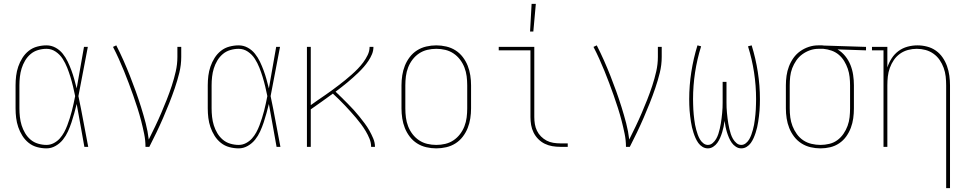

<svg xmlns="http://www.w3.org/2000/svg" viewBox="-20 -764 5040 999"><path d="M222 8Q198 8 173.5 1.5Q149 -5 129.5 -20.5Q110 -36 96.5 -57.5Q83 -79 75 -102.5Q67 -126 64 -150.5Q61 -175 61 -200V-320Q61 -345 64 -369.5Q67 -394 75 -417.5Q83 -441 96.5 -462.5Q110 -484 129.5 -499.5Q149 -515 173.5 -521.5Q198 -528 222 -528Q247 -528 269 -516Q291 -504 306.5 -484.5Q322 -465 332.5 -443Q343 -421 351.5 -398Q360 -375 366.5 -351.5Q373 -328 379 -304Q389 -358 398 -412Q407 -466 417 -520H437Q424 -456 412.5 -392Q401 -328 388 -264Q402 -198 414 -132Q426 -66 439 0H419Q409 -56 399 -112Q389 -168 379 -223Q373 -199 366.5 -175Q360 -151 352 -127Q344 -103 333.5 -80Q323 -57 307.5 -37.5Q292 -18 269.5 -5Q247 8 222 8ZM222 -10Q242 -10 260 -19.5Q278 -29 291 -43.5Q304 -58 313.5 -75.5Q323 -93 330 -111.5Q337 -130 343 -149Q349 -168 354 -187Q359 -206 363 -225Q367 -244 371 -264Q366 -289 360 -314Q354 -339 346.5 -363.5Q339 -388 329.5 -412Q320 -436 306 -458Q292 -480 270 -495Q248 -510 222 -510Q200 -510 178 -503.5Q156 -497 139 -482.5Q122 -468 110.5 -448.5Q99 -429 92.5 -408Q86 -387 83.5 -364.5Q81 -342 81 -320V-200Q81 -178 83.5 -155.5Q86 -133 92.5 -112Q99 -91 110.5 -71.5Q122 -52 139 -37.5Q156 -23 178 -16.5Q200 -10 222 -10Z M737 0Q737 -34 730 -68Q723 -102 714.5 -135Q706 -168 695.5 -201Q685 -234 673.5 -266.5Q662 -299 650 -331Q638 -363 625 -395Q612 -427 598 -458Q584 -489 568 -520L585 -528Q605 -489 622.5 -449.5Q640 -410 656 -369.5Q672 -329 686.5 -288.5Q701 -248 714 -206.5Q727 -165 738 -123Q749 -81 754 -38Q771 -72 787.5 -106.5Q804 -141 819 -176Q834 -211 848 -246.5Q862 -282 874 -318.5Q886 -355 894.5 -392.5Q903 -430 903 -468V-520H923V-468Q923 -426 913 -385.5Q903 -345 889.5 -305.5Q876 -266 860.5 -227Q845 -188 828.5 -150Q812 -112 794 -74.5Q776 -37 757 0Z M1222 8Q1198 8 1173.5 1.5Q1149 -5 1129.5 -20.5Q1110 -36 1096.5 -57.5Q1083 -79 1075 -102.5Q1067 -126 1064 -150.5Q1061 -175 1061 -200V-320Q1061 -345 1064 -369.5Q1067 -394 1075 -417.5Q1083 -441 1096.5 -462.5Q1110 -484 1129.5 -499.5Q1149 -515 1173.5 -521.5Q1198 -528 1222 -528Q1247 -528 1269 -516Q1291 -504 1306.5 -484.5Q1322 -465 1332.5 -443Q1343 -421 1351.5 -398Q1360 -375 1366.5 -351.5Q1373 -328 1379 -304Q1389 -358 1398 -412Q1407 -466 1417 -520H1437Q1424 -456 1412.5 -392Q1401 -328 1388 -264Q1402 -198 1414 -132Q1426 -66 1439 0H1419Q1409 -56 1399 -112Q1389 -168 1379 -223Q1373 -199 1366.5 -175Q1360 -151 1352 -127Q1344 -103 1333.5 -80Q1323 -57 1307.5 -37.5Q1292 -18 1269.5 -5Q1247 8 1222 8ZM1222 -10Q1242 -10 1260 -19.5Q1278 -29 1291 -43.5Q1304 -58 1313.5 -75.5Q1323 -93 1330 -111.5Q1337 -130 1343 -149Q1349 -168 1354 -187Q1359 -206 1363 -225Q1367 -244 1371 -264Q1366 -289 1360 -314Q1354 -339 1346.5 -363.5Q1339 -388 1329.5 -412Q1320 -436 1306 -458Q1292 -480 1270 -495Q1248 -510 1222 -510Q1200 -510 1178 -503.5Q1156 -497 1139 -482.5Q1122 -468 1110.5 -448.5Q1099 -429 1092.5 -408Q1086 -387 1083.5 -364.5Q1081 -342 1081 -320V-200Q1081 -178 1083.5 -155.5Q1086 -133 1092.5 -112Q1099 -91 1110.5 -71.5Q1122 -52 1139 -37.5Q1156 -23 1178 -16.5Q1200 -10 1222 -10Z M1577 0V-520H1597V-217Q1615 -230 1633 -242.5Q1651 -255 1669.5 -267.5Q1688 -280 1705.5 -293Q1723 -306 1741 -319.5Q1759 -333 1776 -347Q1793 -361 1809.5 -375.5Q1826 -390 1841.5 -406Q1857 -422 1870 -439.5Q1883 -457 1893 -477.5Q1903 -498 1903 -520H1923Q1923 -500 1915.5 -482Q1908 -464 1897 -447.5Q1886 -431 1873 -416Q1860 -401 1846 -387.5Q1832 -374 1817.5 -361Q1803 -348 1788 -335.5Q1773 -323 1757.5 -311Q1742 -299 1726 -287Q1742 -272 1758 -256Q1774 -240 1790 -224Q1806 -208 1821 -191.5Q1836 -175 1850 -157.5Q1864 -140 1877.5 -122Q1891 -104 1902 -84.5Q1913 -65 1922 -43.5Q1931 -22 1931 0H1911Q1911 -22 1902.5 -42.5Q1894 -63 1883 -81.5Q1872 -100 1859 -117.5Q1846 -135 1832 -151.5Q1818 -168 1803.5 -184Q1789 -200 1774 -216Q1759 -232 1743.5 -247Q1728 -262 1712 -277Q1683 -256 1654.5 -235.5Q1626 -215 1597 -195V0Z M2250 8Q2224 8 2198 2Q2172 -4 2150 -18Q2128 -32 2112 -53Q2096 -74 2086.5 -98Q2077 -122 2073 -148Q2069 -174 2069 -200V-320Q2069 -346 2073 -372Q2077 -398 2086.5 -422Q2096 -446 2112 -467Q2128 -488 2150 -502Q2172 -516 2198 -522Q2224 -528 2250 -528Q2276 -528 2302 -522Q2328 -516 2350 -502Q2372 -488 2388 -467Q2404 -446 2413.5 -422Q2423 -398 2427 -372Q2431 -346 2431 -320V-200Q2431 -174 2427 -148Q2423 -122 2413.5 -98Q2404 -74 2388 -53Q2372 -32 2350 -18Q2328 -4 2302 2Q2276 8 2250 8ZM2250 -10Q2274 -10 2297 -15.5Q2320 -21 2339.5 -34Q2359 -47 2373.5 -66Q2388 -85 2396.5 -107Q2405 -129 2408 -152.5Q2411 -176 2411 -200V-320Q2411 -344 2408 -367.5Q2405 -391 2396.5 -413Q2388 -435 2373.5 -454Q2359 -473 2339.5 -486Q2320 -499 2297 -504.5Q2274 -510 2250 -510Q2226 -510 2203 -504.5Q2180 -499 2160.5 -486Q2141 -473 2126.5 -454Q2112 -435 2103.5 -413Q2095 -391 2092 -367.5Q2089 -344 2089 -320V-200Q2089 -176 2092 -152.5Q2095 -129 2103.5 -107Q2112 -85 2126.5 -66Q2141 -47 2160.5 -34Q2180 -21 2203 -15.5Q2226 -10 2250 -10Z M2895 0Q2874 0 2853.5 -3.5Q2833 -7 2814.5 -16Q2796 -25 2781 -40Q2766 -55 2756.5 -74Q2747 -93 2743.5 -113.5Q2740 -134 2740 -155V-502H2575V-520H2760V-155Q2760 -136 2763 -118Q2766 -100 2774 -83.5Q2782 -67 2795 -54Q2808 -41 2824 -32.5Q2840 -24 2858.5 -21Q2877 -18 2895 -18H2934V0ZM2738 -600 2746 -744H2768L2755 -600Z M3237 0Q3237 -34 3230 -68Q3223 -102 3214.5 -135Q3206 -168 3195.5 -201Q3185 -234 3173.5 -266.5Q3162 -299 3150 -331Q3138 -363 3125 -395Q3112 -427 3098 -458Q3084 -489 3068 -520L3085 -528Q3105 -489 3122.5 -449.5Q3140 -410 3156 -369.5Q3172 -329 3186.5 -288.5Q3201 -248 3214 -206.5Q3227 -165 3238 -123Q3249 -81 3254 -38Q3271 -72 3287.5 -106.5Q3304 -141 3319 -176Q3334 -211 3348 -246.5Q3362 -282 3374 -318.5Q3386 -355 3394.5 -392.5Q3403 -430 3403 -468V-520H3423V-468Q3423 -426 3413 -385.5Q3403 -345 3389.5 -305.5Q3376 -266 3360.5 -227Q3345 -188 3328.5 -150Q3312 -112 3294 -74.5Q3276 -37 3257 0Z M3663 8Q3648 8 3635 0Q3622 -8 3613.5 -20Q3605 -32 3599 -45.5Q3593 -59 3588.5 -73Q3584 -87 3580.5 -101.5Q3577 -116 3575 -130.5Q3573 -145 3571 -159.5Q3569 -174 3568 -189Q3567 -204 3566.5 -218.5Q3566 -233 3566 -248Q3566 -319 3577 -389.5Q3588 -460 3609 -528L3628 -523Q3607 -456 3596.5 -387Q3586 -318 3586 -248Q3586 -234 3586.5 -221Q3587 -208 3587.5 -194.5Q3588 -181 3589.5 -168Q3591 -155 3592.5 -141.5Q3594 -128 3596.5 -115Q3599 -102 3602.5 -89Q3606 -76 3610.5 -63.5Q3615 -51 3621.5 -39.5Q3628 -28 3639 -19Q3650 -10 3663 -10Q3677 -10 3688 -19.5Q3699 -29 3706 -41Q3713 -53 3717.5 -66.5Q3722 -80 3725 -93.5Q3728 -107 3730.5 -121Q3733 -135 3734.5 -148.5Q3736 -162 3737.5 -176Q3739 -190 3739.5 -204Q3740 -218 3740 -232Q3740 -246 3740 -260V-338H3760V-260Q3760 -246 3760 -232Q3760 -218 3760.5 -204Q3761 -190 3762.5 -176Q3764 -162 3765.5 -148.5Q3767 -135 3769.5 -121Q3772 -107 3775 -93.5Q3778 -80 3782.5 -66.5Q3787 -53 3794 -41Q3801 -29 3812 -19.5Q3823 -10 3837 -10Q3850 -10 3861 -19Q3872 -28 3878.5 -39.5Q3885 -51 3889.5 -63.5Q3894 -76 3897.5 -89Q3901 -102 3903.5 -115Q3906 -128 3907.5 -141.5Q3909 -155 3910.5 -168Q3912 -181 3912.5 -194.5Q3913 -208 3913.5 -221Q3914 -234 3914 -248Q3914 -318 3903.5 -387Q3893 -456 3872 -523L3891 -528Q3912 -460 3923 -389.5Q3934 -319 3934 -248Q3934 -233 3933.5 -218.5Q3933 -204 3932 -189Q3931 -174 3929 -159.5Q3927 -145 3925 -130.5Q3923 -116 3919.5 -101.5Q3916 -87 3911.5 -73Q3907 -59 3901 -45.5Q3895 -32 3886.5 -20Q3878 -8 3865 0Q3852 8 3837 8Q3822 8 3809 -0.5Q3796 -9 3787.5 -21Q3779 -33 3773 -47Q3767 -61 3762.5 -75.5Q3758 -90 3755 -105Q3752 -120 3750 -135Q3748 -120 3745 -105Q3742 -90 3737.5 -75.5Q3733 -61 3727 -47Q3721 -33 3712.5 -21Q3704 -9 3691 -0.5Q3678 8 3663 8Z M4249 8Q4223 8 4197.5 2Q4172 -4 4150 -18Q4128 -32 4112 -53Q4096 -74 4086.5 -98Q4077 -122 4073 -148Q4069 -174 4069 -200V-320Q4069 -345 4072.5 -370Q4076 -395 4085 -418.5Q4094 -442 4108.5 -462.5Q4123 -483 4143.5 -497.5Q4164 -512 4188 -520Q4212 -528 4237 -528H4250Q4254 -528 4258 -528Q4262 -528 4266 -527L4486 -520V-502L4338 -507Q4361 -493 4378 -472Q4395 -451 4405 -426Q4415 -401 4419 -374Q4423 -347 4423 -320V-200Q4423 -174 4419.5 -148.5Q4416 -123 4407 -99Q4398 -75 4383 -54Q4368 -33 4346.5 -18.5Q4325 -4 4300 2Q4275 8 4249 8ZM4249 -10Q4272 -10 4295 -15.5Q4318 -21 4336.5 -34.5Q4355 -48 4368.5 -67.5Q4382 -87 4390 -109Q4398 -131 4400.5 -154Q4403 -177 4403 -200V-320Q4403 -342 4400.5 -364Q4398 -386 4391 -406.5Q4384 -427 4372.5 -446Q4361 -465 4344.5 -479Q4328 -493 4307 -500.5Q4286 -508 4264 -510H4239Q4216 -510 4194.5 -502.5Q4173 -495 4154.5 -481.5Q4136 -468 4123 -449Q4110 -430 4102 -409Q4094 -388 4091.5 -365.5Q4089 -343 4089 -320V-200Q4089 -176 4092 -153Q4095 -130 4103.5 -108Q4112 -86 4126 -66.5Q4140 -47 4159.5 -34Q4179 -21 4202.5 -15.5Q4226 -10 4249 -10Z M4903 215V-320Q4903 -343 4900.5 -366Q4898 -389 4890 -411Q4882 -433 4869 -452Q4856 -471 4837 -484.5Q4818 -498 4795.5 -504Q4773 -510 4750 -510Q4727 -510 4704.5 -504Q4682 -498 4663 -484.5Q4644 -471 4631 -452Q4618 -433 4610 -411Q4602 -389 4599.5 -366Q4597 -343 4597 -320V0H4577V-502H4517V-520H4597V-413Q4605 -438 4619.5 -460.5Q4634 -483 4655 -498.5Q4676 -514 4701.5 -521Q4727 -528 4754 -528Q4779 -528 4804 -521.5Q4829 -515 4849.5 -500.5Q4870 -486 4884.5 -465Q4899 -444 4907.5 -420Q4916 -396 4919.5 -370.5Q4923 -345 4923 -320V215Z"/></svg>

Font: Iosevka Curly Slab Thin
Style: Regular
Weight: 100
Monospace: yes
Designer: Belleve Invis
Foundry: Belleve Invis
Version: Version 22.1.2; ttfautohint (v1.8.4)